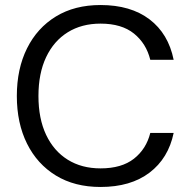

<svg xmlns="http://www.w3.org/2000/svg" viewBox="-20 -732 758 764"><path d="M380 12Q277 12 202.5 -33.5Q128 -79 87.5 -160.5Q47 -242 47 -350Q47 -458 87.5 -539.5Q128 -621 202.5 -666.5Q277 -712 380 -712Q500 -712 575 -655Q650 -598 671 -494H578Q562 -559 513 -598.5Q464 -638 380 -638Q305 -638 249.5 -603.5Q194 -569 163.5 -504.5Q133 -440 133 -350Q133 -260 163.5 -195.5Q194 -131 249.5 -96.5Q305 -62 380 -62Q464 -62 513 -100.5Q562 -139 578 -203H671Q650 -102 575 -45Q500 12 380 12Z"/></svg>

Font: DM Sans 18pt
Style: Regular
Weight: 400
Designer: Colophon Foundry, Jonny Pinhorn
Foundry: Colophon Foundry
Version: Version 4.004;gftools[0.9.30]